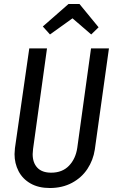

<svg xmlns="http://www.w3.org/2000/svg" viewBox="-20 -932 574 964"><path d="M456 -181Q448 -128 419 -84Q390 -40 341.5 -14Q293 12 230 12Q173 12 133 -11Q93 -34 73 -73Q53 -112 53 -158Q53 -168 55 -188L127 -689H216L146 -184Q144 -166 144 -158Q144 -115 167.5 -90Q191 -65 237 -65Q293 -65 326.5 -100Q360 -135 368 -190L437 -689H527ZM231 -759 195 -799 324 -912H379L475 -795L438 -759L344 -840Z"/></svg>

Font: Fira Sans Extra Condensed
Style: Italic
Weight: 400
Width: 3
Italic angle: -8°
Designer: Carrois Corporate & Edenspiekermann AG
Foundry: Carrois Corporate GbR & Edenspiekermann AG
Version: Version 4.203